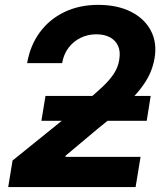

<svg xmlns="http://www.w3.org/2000/svg" viewBox="-20 -757 666 777"><path d="M13.2 0 30.8 -107.4 329.1 -348.1Q367.7 -379.9 395.8 -406.5Q423.8 -433.1 440.9 -459Q458 -484.9 462.4 -514.6Q468.3 -547.9 458 -570.8Q447.8 -593.8 425 -606Q402.3 -618.2 369.6 -618.2Q335.4 -618.2 306.4 -604Q277.3 -589.8 257.6 -564Q237.8 -538.1 231.4 -501.5H89.8Q102.1 -573.2 141.1 -626.2Q180.2 -679.2 240.7 -708.3Q301.3 -737.3 377 -737.3Q454.6 -737.3 509.5 -709.7Q564.5 -682.1 590.3 -633.3Q616.2 -584.5 605.5 -521Q600.1 -489.7 586.9 -459.7Q573.7 -429.7 548.3 -397.2Q522.9 -364.7 481.7 -326.2Q440.4 -287.6 378.9 -238.8L245.6 -127L244.6 -122.1H548.8L528.8 0ZM147.5 -268.1 164.1 -368.7H589.8L573.7 -268.1Z"/></svg>

Font: Inter 16pt
Style: Bold Italic
Weight: 700
Italic angle: -9.3988°
Version: Version 4.001;git-66647c0bb